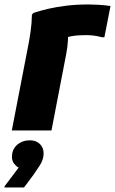

<svg xmlns="http://www.w3.org/2000/svg" viewBox="-28 -579 511 852"><path d="M94.8 -364Q102.2 -399.6 107.7 -438.9Q113.3 -478.2 113.6 -513.6L120.4 -521.6Q149.8 -531.6 186.3 -540Q222.9 -548.4 267.1 -553.8Q311.4 -559.2 364 -559.2Q379.6 -559.2 406.6 -557.9Q433.5 -556.5 462.4 -552.4L435.2 -413.6H424.4Q408.2 -418.4 390.3 -420.8Q372.4 -423.2 353.2 -423.2Q316 -423.2 289 -418.3Q262 -413.5 242.3 -401.9L273.2 -456.4Q275 -432.1 273.5 -401Q272 -369.9 265.2 -336L200.4 0H24.4ZM54.7 164.8Q44.6 159.7 34.9 147.6Q25.1 135.4 25.1 117.6Q25.1 83.7 48.2 63.6Q71.2 43.6 104.7 43.6Q132.1 43.6 148.8 59.8Q165.5 76 165.5 101.6Q165.5 128.5 149.2 154Q132.9 179.4 120.7 196.4L78.7 252.8H-8.1V248.2Z"/></svg>

Font: Kufam
Style: Italic
Weight: 400
Italic angle: -11°
Designer: Artur Schmal
Foundry: Original Type
Version: Version 1.301; ttfautohint (v1.8.3)